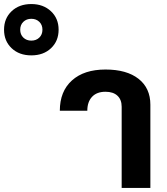

<svg xmlns="http://www.w3.org/2000/svg" viewBox="-286 -930 824 950"><path d="M-266 -783Q-266 -839 -228.5 -874.5Q-191 -910 -131 -910Q-72 -910 -34 -874.5Q4 -839 4 -783Q4 -727 -33.5 -691.5Q-71 -656 -131 -656Q-191 -656 -228.5 -691.5Q-266 -727 -266 -783ZM-76 -783Q-76 -807 -91.5 -822Q-107 -837 -131 -837Q-155 -837 -170.5 -822Q-186 -807 -186 -783Q-186 -759 -170.5 -744Q-155 -729 -131 -729Q-107 -729 -91.5 -744Q-76 -759 -76 -783ZM316 -402Q316 -437 295 -456.5Q274 -476 236 -476Q193 -476 169.5 -451Q146 -426 146 -382H10Q10 -478 70 -532Q130 -586 236 -586Q341 -586 399.5 -540Q458 -494 458 -412V0H316Z"/></svg>

Font: Sarabun ExtraBold
Style: Regular
Weight: 800
Version: Version 1.000; ttfautohint (v1.6)